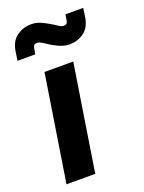

<svg xmlns="http://www.w3.org/2000/svg" viewBox="-140 -799 648 866"><g transform="rotate(-20 184.0 -366.5)"><path d="M25 0 105 -510H243L163 0ZM254 -588Q239 -588 224.5 -592.5Q210 -597 197.5 -603Q185 -609 175 -615Q157 -626 143 -635.5Q129 -645 118 -645Q109 -645 104.5 -641Q100 -637 98 -627L93 -599H8L14 -641Q21 -688 51.5 -710.5Q82 -733 122 -733Q145 -733 165.5 -724Q186 -715 201 -706Q219 -696 233 -686Q247 -676 258 -676Q267 -676 272 -680Q277 -684 278 -694L283 -722H368L362 -680Q355 -633 324.5 -610.5Q294 -588 254 -588Z"/></g></svg>

Font: MuseoModerno Thin SemiBold
Style: Italic
Weight: 600
Italic angle: -9°
Version: Version 1.003